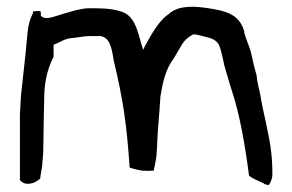

<svg xmlns="http://www.w3.org/2000/svg" viewBox="-20 -530 849 559"><path d="M38 -6C41 -1 51 6 62 5C76 5 88 -2 97 -10C98 -22 102 -39 103 -50C103 -58 106 -79 106 -91C107 -166 107 -176 109 -257C111 -301 120 -332 136 -365V-400C152 -405 165 -416 186 -419H187C205 -420 221 -425 243 -425H273C299 -420 305 -394 311 -354C340 -235 349 -161 357 -49V-48C357 -45 357 -45 358 -42C368 -38 395 -32 400 -33H402C409 -32 418 -33 427 -33C429 -40 431 -49 432 -55V-56C433 -58 436 -76 436 -84V-85C437 -98 438 -109 438 -121C440 -165 443 -184 447 -248V-249C454 -291 462 -329 486 -360C492 -371 498 -380 506 -394C515 -411 527 -422 543 -430H544C548 -430 551 -429 552 -429C553 -429 556 -429 558 -428C573 -423 599 -421 611 -408C620 -401 625 -378 633 -340C641 -311 649 -285 655 -266C678 -198 694 -104 705 -19C711 -12 735 -2 748 4L749 5C751 7 755 7 762 9C767 3 773 -9 773 -22V-25C773 -85 765 -121 754 -174C748 -200 740 -238 738 -254C734 -274 729 -288 727 -311C721 -331 715 -357 710 -380C708 -389 693 -425 691 -435V-439C676 -491 634 -499 580 -507C531 -514 493 -511 469 -487H468C441 -467 421 -430 402 -396L397 -385L393 -397C379 -446 371 -488 327 -498C301 -506 271 -506 237 -506C214 -505 193 -498 175 -493C138 -483 114 -469 99 -484V-492C99 -497 98 -498 90 -498C87 -498 83 -497 79 -497C76 -497 76 -498 76 -492V-491L75 -490C67 -474 62 -456 60 -433L54 -370L48 -315C46 -294 43 -272 41 -251L38 -197ZM38 -198ZM311 -351ZM633 -337Z"/></svg>

Font: Vapor
Style: Lit
Weight: 300
Foundry: Cannot Into Space Fonts
Version: Version 0.179